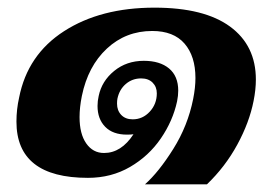

<svg xmlns="http://www.w3.org/2000/svg" viewBox="-20 -455 717 502"><path d="M485 -196Q491 -226 491 -251Q491 -308 462.5 -341Q434 -374 378 -374Q309 -374 259.5 -328Q210 -282 194 -204Q188 -174 188 -149Q188 -105 205.5 -80Q223 -55 252 -55Q297 -55 329 -104Q323 -103 312 -103Q275 -103 255 -123.5Q235 -144 235 -178Q235 -191 238 -204Q246 -243 278.5 -269.5Q311 -296 356 -296Q398 -296 422 -276Q446 -256 446 -218Q446 -205 443 -190Q432 -139 400.5 -93Q369 -47 320 -18.5Q271 10 210 10Q23 10 23 -137Q23 -169 30 -200Q52 -312 147.5 -373.5Q243 -435 384 -435Q514 -435 581.5 -385.5Q649 -336 649 -247Q649 -221 643 -191Q632 -135 600.5 -77Q569 -19 521 27H359Q395 -5 433 -65.5Q471 -126 485 -196ZM390 -211Q390 -228 379 -239Q368 -250 349 -250Q326 -250 309 -235.5Q292 -221 287 -197Q286 -192 286 -184Q286 -166 297 -154.5Q308 -143 327 -143Q353 -143 371.5 -163Q390 -183 390 -211Z"/></svg>

Font: Taviraj
Style: Bold Italic
Weight: 700
Italic angle: -12°
Designer: Katatrad Team
Foundry: CadsonDemak
Version: Version 1.001